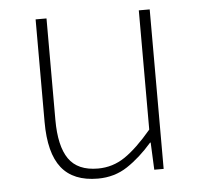

<svg xmlns="http://www.w3.org/2000/svg" viewBox="-44 -573 665 632"><g transform="rotate(-5 288.5 -257.0)"><path d="M255 13Q174 13 135 -36Q96 -85 96 -188V-527H132V-192Q132 -105 161.5 -62.5Q191 -20 258 -20Q307 -20 347.5 -47.5Q388 -75 437 -133V-527H473V0H442L438 -90H436Q396 -44 353 -15.5Q310 13 255 13Z"/></g></svg>

Font: Noto Sans JP Thin Thin
Style: Regular
Weight: 250
Version: Version 2.004-H2;hotconv 1.0.118;makeotfexe 2.5.65603